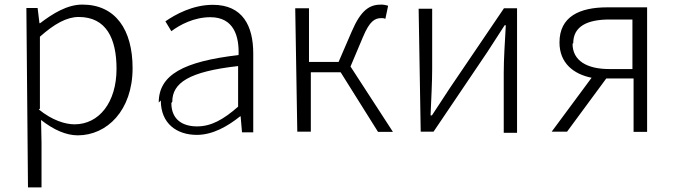

<svg xmlns="http://www.w3.org/2000/svg" viewBox="-20 -564 2945 837"><path d="M102 253H161V58L159 -41C214 2 268 26 319 26C446 26 558 -82 558 -267C558 -434 484 -544 339 -544C272 -544 209 -504 155 -463H152L144 -529H95ZM154 -90V-404C217 -460 271 -490 323 -490C444 -490 488 -395 488 -264C488 -118 412 -22 305 -22C265 -22 208 -39 149 -87Z M681 -126C681 -25 751 24 838 24C907 24 972 -13 1027 -57H1029L1035 13H1084V-331C1084 -451 1038 -543 908 -543C819 -543 743 -500 701 -471L727 -428C764 -456 826 -489 897 -489C1000 -489 1023 -405 1020 -324C780 -296 672 -238 672 -117ZM731 -120C731 -203 804 -252 1018 -276V-99C953 -42 900 -13 839 -13C778 -13 727 -41 727 -115Z M1276 10H1335V-249H1465L1628 11H1693L1508 -274L1562 -402C1592 -474 1615 -485 1643 -485C1651 -485 1653 -485 1660 -482L1672 -539C1665 -541 1653 -544 1642 -544C1592 -544 1554 -522 1513 -426L1456 -294H1327V-528H1267Z M1814 10H1870L2105 -338C2126 -370 2159 -421 2180 -454H2185C2181 -381 2176 -308 2176 -247V15H2234V-528H2177L1941 -180C1919 -146 1885 -95 1863 -61H1857C1860 -133 1864 -206 1864 -264V-526H1805Z M2385 10H2452L2623 -222H2742V11H2801V-532H2627C2507 -532 2419 -492 2419 -379C2419 -289 2480 -241 2559 -225ZM2479 -376C2479 -449 2540 -479 2637 -479H2737V-263H2636C2538 -263 2476 -300 2476 -373Z"/></svg>

Font: GenEiGothic-pro-Light
Style: Regular
Weight: 300
Designer: Ryoko NISHIZUKA (kana & ideographs); Paul D. Hunt (Latin, Greek & Cyrillic); Wenlong ZHANG (bopomofo); Sandoll Communica
Foundry: Adobe Systems Incorporated; o_tamon
Version: Version 1.000.140830